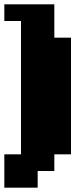

<svg xmlns="http://www.w3.org/2000/svg" viewBox="-20 -713 348 887"><path d="M77 0V-616H0V-693H231V-539H308V0H231V77H154V154H0V0Z"/></svg>

Font: Coral Pixels
Style: Regular
Weight: 400
Designer: Tanukizamurai
Foundry: TanukiFont
Version: Version 1.000; ttfautohint (v1.8.4.7-5d5b)